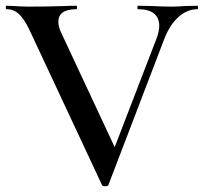

<svg xmlns="http://www.w3.org/2000/svg" viewBox="-20 -645 709 668"><path d="M667 -613Q631 -613 600.5 -585.5Q570 -558 551 -508L357 -1Q356 3 346 3Q336 3 335 -1L82 -542Q64 -579 46 -596Q28 -613 3 -613Q0 -613 0 -619Q0 -625 3 -625L29 -624Q53 -622 80 -622Q149 -622 205 -624Q221 -625 246 -625Q248 -625 248 -619Q248 -613 246 -613Q183 -613 183 -569Q183 -552 193 -531L379 -133L525 -512Q534 -536 534 -555Q534 -583 515.5 -598Q497 -613 460 -613Q458 -613 458 -619Q458 -625 460 -625L508 -624Q548 -622 578 -622Q598 -622 624 -624L667 -625Q669 -625 669 -619Q669 -613 667 -613Z"/></svg>

Font: Cormorant Garamond SemiBold
Style: Regular
Weight: 600
Designer: Christian Thalmann (Catharsis Fonts)
Version: Version 3.000